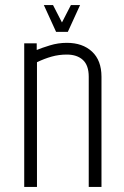

<svg xmlns="http://www.w3.org/2000/svg" viewBox="-20 -733 488 753"><path d="M124 -537Q143 -545 175.5 -555Q208 -565 242 -565Q304 -565 341 -530.5Q378 -496 378 -432V0H328V-432Q328 -477 305 -498Q282 -519 242 -519Q211 -519 182.5 -511Q154 -503 125 -489V0H75V-563H124ZM258 -713H294L246 -608H204ZM152 -713H188L242 -608H200Z"/></svg>

Font: Khand Variable Light
Style: Regular
Weight: 300
Designer: Satya Rajpurohit
Foundry: Indian Type Foundry
Version: Version 3.000